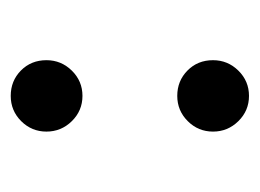

<svg xmlns="http://www.w3.org/2000/svg" viewBox="-82 -392 473 349"><g transform="rotate(90 154.5 -217.5)"><path d="M89.4 -368.2Q89.4 -395 108.4 -414.3Q127.4 -433.6 154.3 -433.6Q181.2 -433.6 200.2 -414.3Q219.2 -395 219.2 -368.2Q219.2 -341.3 200.2 -322.3Q181.2 -303.2 154.3 -303.2Q127 -303.2 108.2 -321.8Q89.4 -340.3 89.4 -368.2ZM89.4 -65.4Q89.4 -92.3 108.4 -111.6Q127.4 -130.9 154.3 -130.9Q181.2 -130.9 200.2 -111.6Q219.2 -92.3 219.2 -65.4Q219.2 -38.6 200.2 -19.5Q181.2 -0.5 154.3 -0.5Q127 -0.5 108.2 -19Q89.4 -37.6 89.4 -65.4Z"/></g></svg>

Font: Shabnam FD-WOL
Style: FD-WOL
Weight: 400
Foundry: DejaVu fonts team - Redesigned by Saber Rastikerdar - Based on Vazir font
Version: Version 5.0.1